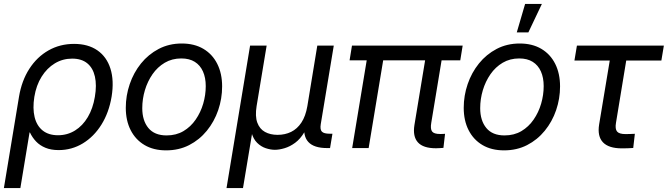

<svg xmlns="http://www.w3.org/2000/svg" viewBox="-32 -755 3405 979"><path d="M-12.2 204.1 64.9 -261.7Q78.6 -343.8 117.7 -404.3Q156.7 -464.8 215.3 -498Q273.9 -531.2 345.7 -531.2Q417 -531.2 464.6 -498.3Q512.2 -465.3 531.2 -404.8Q550.3 -344.2 537.1 -262.2Q523.4 -180.7 485.1 -119.4Q446.8 -58.1 390.4 -23.9Q334 10.3 267.1 10.3Q228 10.3 199.7 -1.5Q171.4 -13.2 152.1 -33.4Q132.8 -53.7 120.6 -79.6H118.7L71.8 204.1ZM263.7 -65.4Q311.5 -65.4 350.6 -89.6Q389.6 -113.8 415.8 -158Q441.9 -202.1 451.7 -261.2Q461.9 -320.8 451.9 -364.7Q441.9 -408.7 412.8 -432.4Q383.8 -456.1 335.9 -456.1Q287.6 -456.1 247.6 -431.9Q207.5 -407.7 180.2 -364Q152.8 -320.3 143.1 -261.2Q133.8 -202.1 144.5 -158Q155.3 -113.8 185.5 -89.6Q215.8 -65.4 263.7 -65.4Z M814.9 11.7Q751 11.7 705.1 -15.4Q659.2 -42.5 634.3 -91.3Q609.4 -140.1 609.4 -205.1Q609.4 -267.1 629.4 -325.9Q649.4 -384.8 687 -431.4Q724.6 -478 777.3 -505.6Q830.1 -533.2 895 -533.2Q959 -533.2 1005.1 -505.9Q1051.3 -478.5 1075.9 -429.2Q1100.6 -379.9 1100.6 -314.5Q1100.6 -252 1080.6 -193.4Q1060.5 -134.8 1022.7 -88.4Q984.9 -42 932.4 -15.1Q879.9 11.7 814.9 11.7ZM817.4 -64.5Q866.2 -64.5 903.3 -86.4Q940.4 -108.4 965.8 -145.3Q991.2 -182.1 1004.2 -226.6Q1017.1 -271 1017.1 -315.9Q1017.1 -358.9 1002.9 -390.6Q988.8 -422.4 961.2 -439.7Q933.6 -457 892.6 -457Q845.2 -457 808.1 -435.1Q771 -413.1 745.6 -376.5Q720.2 -339.8 706.8 -294.9Q693.4 -250 693.4 -203.6Q693.4 -140.1 724.6 -102.3Q755.9 -64.5 817.4 -64.5Z M1123 204.1 1243.2 -522.5H1327.6L1276.4 -213.9Q1268.1 -162.1 1280 -129.6Q1292 -97.2 1319.1 -82.3Q1346.2 -67.4 1383.3 -67.4Q1421.4 -67.4 1452.4 -82.5Q1483.4 -97.7 1504.9 -130.1Q1526.4 -162.6 1535.2 -213.9L1585.9 -522.5H1669.9L1603.5 -121.6Q1599.1 -94.2 1609.4 -83.7Q1619.6 -73.2 1649.4 -73.2H1663.1L1650.9 0H1636.2Q1568.8 0 1540.3 -31Q1511.7 -62 1521.5 -121.6L1529.8 -170.9H1549.8Q1541 -116.7 1520.3 -81.5Q1499.5 -46.4 1472.9 -26.9Q1446.3 -7.3 1418.9 0.7Q1391.6 8.8 1369.6 8.8Q1347.7 8.8 1323.2 0.7Q1298.8 -7.3 1278.8 -27.1Q1258.8 -46.9 1249.8 -81.8Q1240.7 -116.7 1249.5 -170.9H1269.5L1207 204.1Z M2191.4 1Q2126 1 2098.9 -29.1Q2071.8 -59.1 2081.1 -117.2L2144.5 -501H2228.5L2167 -128.9Q2161.6 -97.7 2171.1 -84.7Q2180.7 -71.8 2211.9 -71.8Q2220.2 -71.8 2225.6 -72Q2231 -72.3 2237.3 -72.8L2229 -1Q2220.2 -0.5 2211.2 0.2Q2202.1 1 2191.4 1ZM1763.7 0 1846.7 -501H1930.7L1847.7 0ZM1750.5 -447.3 1762.7 -522.5H2327.1L2314.9 -447.3Z M2538.1 11.7Q2474.1 11.7 2428.2 -15.4Q2382.3 -42.5 2357.4 -91.3Q2332.5 -140.1 2332.5 -205.1Q2332.5 -267.1 2352.5 -325.9Q2372.6 -384.8 2410.2 -431.4Q2447.8 -478 2500.5 -505.6Q2553.2 -533.2 2618.2 -533.2Q2682.1 -533.2 2728.3 -505.9Q2774.4 -478.5 2799.1 -429.2Q2823.7 -379.9 2823.7 -314.5Q2823.7 -252 2803.7 -193.4Q2783.7 -134.8 2745.8 -88.4Q2708 -42 2655.5 -15.1Q2603 11.7 2538.1 11.7ZM2540.5 -64.5Q2589.4 -64.5 2626.5 -86.4Q2663.6 -108.4 2689 -145.3Q2714.4 -182.1 2727.3 -226.6Q2740.2 -271 2740.2 -315.9Q2740.2 -358.9 2726.1 -390.6Q2711.9 -422.4 2684.3 -439.7Q2656.7 -457 2615.7 -457Q2568.4 -457 2531.2 -435.1Q2494.1 -413.1 2468.8 -376.5Q2443.4 -339.8 2429.9 -294.9Q2416.5 -250 2416.5 -203.6Q2416.5 -140.1 2447.8 -102.3Q2479 -64.5 2540.5 -64.5ZM2603 -589.8 2645.5 -734.9H2731L2662.1 -589.8Z M3139.2 1.5Q3071.8 1.5 3042.5 -29.3Q3013.2 -60.1 3022.9 -120.1L3077.1 -446.3H2897L2909.7 -522.5H3353L3340.3 -446.3H3161.1L3108.9 -128.9Q3103.5 -97.7 3114.3 -84.5Q3125 -71.3 3157.7 -71.3Q3168.9 -71.3 3181.2 -71.8Q3193.4 -72.3 3205.1 -72.8L3196.8 -0.5Q3183.6 0.5 3168.7 1Q3153.8 1.5 3139.2 1.5Z"/></svg>

Font: Inter 28pt
Style: Italic
Weight: 400
Italic angle: -9.3988°
Designer: Rasmus Andersson
Foundry: rsms
Version: Version 4.001;git-66647c0bb